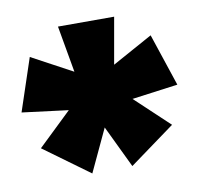

<svg xmlns="http://www.w3.org/2000/svg" viewBox="-57 -803 570 552"><g transform="rotate(-10 227.5 -527.5)"><path d="M321 -502 420 -409 287 -312 228 -435 170 -311 37 -408 135 -502 0 -519 51 -672 170 -608 146 -744H310L286 -608L404 -673L455 -520Z"/></g></svg>

Font: FiraGO Heavy
Style: Regular
Weight: 900
Designer: bBox Type
Foundry: bBox Type GmbH
Version: Version 1.001